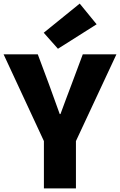

<svg xmlns="http://www.w3.org/2000/svg" viewBox="-29 -1047 667 1067"><path d="M215 0H393V-263L618 -745H431L369 -579C348 -523 328 -471 307 -413H303C282 -471 263 -523 243 -579L181 -745H-9L215 -263ZM293 -776 508 -912 414 -1027 214 -865Z"/></svg>

Font: Noto Sans TC Black
Style: Regular
Weight: 900
Designer: Ryoko NISHIZUKA 西塚涼子 (kana, bopomofo & ideographs); Paul D. Hunt (Latin, Greek & Cyrillic); Sandoll Communications 산돌커뮤니
Foundry: Adobe
Version: Version 2.004;hotconv 1.0.118;makeotfexe 2.5.65603